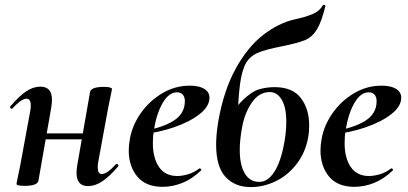

<svg xmlns="http://www.w3.org/2000/svg" viewBox="-20 -747 1657 780"><path d="M47 0 51 -21Q61 -68 62 -74L103 -297Q105 -306 105 -319Q105 -346 88 -346Q67 -346 30 -306Q29 -305 27 -305Q24 -305 22 -308.5Q20 -312 22 -315Q58 -357 86.5 -376Q115 -395 144 -395Q191 -395 191 -342Q191 -327 188 -309L136 -12Q131 8 80 8Q47 8 47 0ZM126 -205H368L365 -181H123ZM291 -44Q291 -59 294 -77L346 -374Q351 -394 402 -394Q419 -394 427 -391.5Q435 -389 435 -386L431 -365Q421 -318 420 -312L379 -89Q377 -80 377 -67Q377 -40 394 -40Q415 -40 451 -80Q452 -81 454 -81Q458 -81 460 -77.5Q462 -74 460 -71Q424 -29 395 -10Q366 9 338 9Q291 9 291 -44Z M503 -136Q503 -158 508 -185Q518 -239 552.5 -288Q587 -337 639 -368Q691 -399 751 -399Q789 -399 810 -386Q831 -373 831 -350Q831 -315 791 -283.5Q751 -252 687 -230Q623 -208 554 -201L556 -214Q638 -227 684.5 -256Q731 -285 731 -336Q731 -353 722.5 -362.5Q714 -372 699 -372Q666 -372 641 -329Q616 -286 605 -218Q601 -194 601 -166Q601 -105 626 -68.5Q651 -32 700 -32Q721 -32 745.5 -39.5Q770 -47 790 -63H791Q794 -63 796.5 -60Q799 -57 797 -55Q761 -20 721 -4Q681 12 641 12Q572 12 537.5 -30Q503 -72 503 -136Z M858 -160Q858 -201 867 -255Q889 -380 937.5 -468Q986 -556 1049 -605Q1112 -654 1180 -669Q1218 -677 1248 -689Q1278 -701 1291 -725Q1292 -728 1297.5 -727Q1303 -726 1302 -723Q1286 -657 1267 -626.5Q1248 -596 1219 -584Q1190 -572 1126 -559Q1059 -546 1027.5 -532.5Q996 -519 979.5 -491Q963 -463 955 -405Q945 -332 945 -202L892 -225Q926 -301 964.5 -338.5Q1003 -376 1033.5 -384.5Q1064 -393 1095 -393Q1169 -393 1202.5 -348.5Q1236 -304 1236 -238Q1236 -210 1232 -189Q1221 -128 1186 -82Q1151 -36 1101.5 -11.5Q1052 13 999 13Q934 13 896 -28.5Q858 -70 858 -160ZM1135 -168Q1143 -211 1143 -253Q1143 -311 1124.5 -342Q1106 -373 1076 -373Q1032 -373 1002.5 -329.5Q973 -286 963 -227Q954 -178 954 -138Q954 -77 974.5 -42.5Q995 -8 1033 -8Q1068 -8 1094.5 -49Q1121 -90 1135 -168Z M1282 -136Q1282 -158 1287 -185Q1297 -239 1331.5 -288Q1366 -337 1418 -368Q1470 -399 1530 -399Q1568 -399 1589 -386Q1610 -373 1610 -350Q1610 -315 1570 -283.5Q1530 -252 1466 -230Q1402 -208 1333 -201L1335 -214Q1417 -227 1463.5 -256Q1510 -285 1510 -336Q1510 -353 1501.5 -362.5Q1493 -372 1478 -372Q1445 -372 1420 -329Q1395 -286 1384 -218Q1380 -194 1380 -166Q1380 -105 1405 -68.5Q1430 -32 1479 -32Q1500 -32 1524.5 -39.5Q1549 -47 1569 -63H1570Q1573 -63 1575.5 -60Q1578 -57 1576 -55Q1540 -20 1500 -4Q1460 12 1420 12Q1351 12 1316.5 -30Q1282 -72 1282 -136Z"/></svg>

Font: Cormorant Garamond
Style: Bold Italic
Weight: 700
Italic angle: -10°
Designer: Christian Thalmann (Catharsis Fonts)
Foundry: Catharsis Fonts
Version: Version 4.000